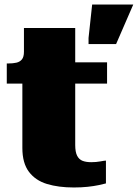

<svg xmlns="http://www.w3.org/2000/svg" viewBox="-20 -819 610 850"><path d="M10 -449V-538H16Q37 -538 52.5 -541.5Q68 -545 77 -556Q86 -567 86 -590L216 -543H454V-449ZM313 -177Q313 -146 321.5 -129.5Q330 -113 345.5 -107Q361 -101 384 -101Q406 -101 424.5 -104.5Q443 -108 449 -108V-7Q438 -4 417 0.5Q396 5 368 8Q340 11 307 11Q239 11 188 -4.5Q137 -20 108 -58.5Q79 -97 79 -164V-522L86 -531V-695H313ZM494 -624 570 -799H388L372 -651V-624Z"/></svg>

Font: Roboto Serif 20pt Black
Style: Regular
Weight: 900
Version: Version 1.008